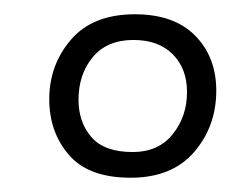

<svg xmlns="http://www.w3.org/2000/svg" viewBox="-20 -802 330 269"><path d="M163 -553Q104 -553 76.5 -585Q49 -617 49 -663Q49 -711 79.5 -746.5Q110 -782 169 -782Q224 -782 253.5 -752Q283 -722 283 -675Q283 -625 252 -589Q221 -553 163 -553ZM166 -589Q202 -589 222 -614Q242 -639 242 -673Q242 -706 222 -726Q202 -746 167 -746Q130 -746 110 -722Q90 -698 90 -662Q90 -631 108 -610Q126 -589 166 -589Z"/></svg>

Font: Literata ExtraLight
Style: Italic
Weight: 250
Italic angle: -2°
Designer: Latin by Veronika Burian and Jose Scaglione. Greek by Irene Vlachou. Cyrillic by Vera Evstafieva
Foundry: TypeTogether
Version: Version 3.002